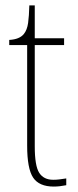

<svg xmlns="http://www.w3.org/2000/svg" viewBox="-20 -677 286 707"><path d="M178 10Q124 10 102 -23Q80 -56 80 -141V-511H14V-530Q52 -532 68 -552Q80 -567 83.5 -592.5Q87 -618 88 -657H108V-536H216V-511H108V-138Q108 -66 124.5 -40.5Q141 -15 176 -15Q189 -15 199.5 -16.5Q210 -18 224 -20V5Q199 10 178 10Z"/></svg>

Font: Noto Serif Tamil Condensed Thin
Style: Italic
Weight: 100
Width: 3
Italic angle: -12°
Designer: Indian Type Foundry, Tom Grace, and the Monotype Design Team
Foundry: Monotype Imaging Inc.
Version: Version 2.003; ttfautohint (v1.8.4.7-5d5b)